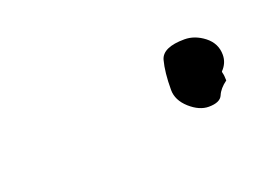

<svg xmlns="http://www.w3.org/2000/svg" viewBox="-31 -399 236 170"><g transform="rotate(-20 87.0 -314.5)"><path d="M173.8 -321.3Q173.8 -313.5 168 -307.6V-306.6Q168.9 -303.7 168.9 -298.8Q162.1 -293.9 159.7 -288.1Q157.2 -282.2 146.5 -282.2Q137.7 -282.2 128.9 -290Q120.1 -297.9 120.1 -307.6Q120.1 -324.2 123 -335Q126 -345.7 146.5 -345.7Q156.2 -345.7 165 -338.9Q173.8 -332 173.8 -321.3Z"/></g></svg>

Font: Calligraffiti
Style: Regular
Weight: 400
Designer: Dathan Boardman
Foundry: Open Window
Version: Version 1.000